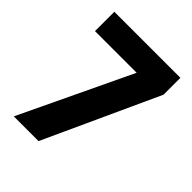

<svg xmlns="http://www.w3.org/2000/svg" viewBox="-199 -819 933 933"><g transform="rotate(45 267.5 -352.5)"><path d="M55 0 353 -626V-572H41V-705H495V-589L225 0Z"/></g></svg>

Font: Nunito Sans 12pt ExtraLight
Style: Weight 830 Width 84 Optical size 12.0 YTLC 445
Weight: 830
Width: 4
Designer: Vernon Adams
Foundry: Vernon Adams
Version: Version 3.101;gftools[0.9.27]